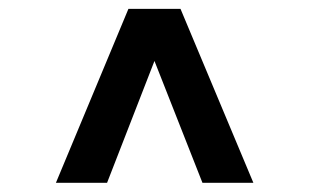

<svg xmlns="http://www.w3.org/2000/svg" viewBox="-20 -706 681 423"><path d="M103.2 -303.3 262.9 -686.4H377.7L538.2 -303.3H426L320.3 -571.7L215.9 -303.3Z"/></svg>

Font: Archivo Variable SemiBold
Style: Regular
Weight: 600
Designer: Hector Gatti
Foundry: Omnibus-Type
Version: Version 2.001